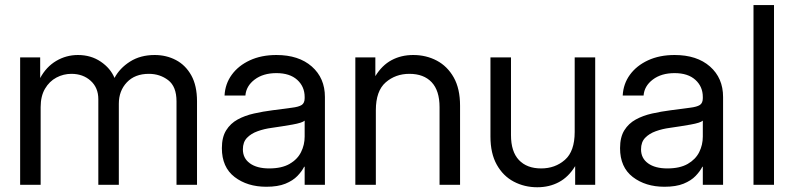

<svg xmlns="http://www.w3.org/2000/svg" viewBox="-20 -748 3214 777"><path d="M61.5 0V-515.6H142.6V-432.1Q167 -477.5 207.5 -501.5Q248 -525.4 295.4 -525.4Q348.1 -525.4 387.7 -498.5Q427.2 -471.7 443.4 -432.6Q464.4 -472.2 506.3 -498.8Q548.3 -525.4 606 -525.4Q653.3 -525.4 692.1 -504.9Q731 -484.4 754.2 -442.9Q777.3 -401.4 777.3 -337.9V0H694.3V-337.9Q694.3 -397.9 660.6 -423.6Q627 -449.2 582.5 -449.2Q525.9 -449.2 493.4 -414.8Q460.9 -380.4 460.9 -328.1V0H377.9V-346.7Q377.9 -393.1 346.9 -421.1Q315.9 -449.2 269 -449.2Q236.8 -449.2 208.3 -434.1Q179.7 -418.9 162.1 -388.9Q144.5 -358.9 144.5 -314.5V0Z M1057.6 7.8Q981 7.8 929.4 -31.7Q877.9 -71.3 877.9 -148.4Q877.9 -192.9 895.3 -220.7Q912.6 -248.5 941.7 -264.4Q970.7 -280.3 1007.6 -288.6Q1044.4 -296.9 1083 -301.8Q1132.3 -308.6 1160.6 -312Q1189 -315.4 1200.9 -323.2Q1212.9 -331.1 1212.9 -350.6V-355.5Q1212.9 -397.5 1182.9 -424.8Q1152.8 -452.1 1098.6 -452.1Q1044.9 -452.1 1010.5 -426Q976.1 -399.9 973.1 -361.3H888.7Q891.1 -408.7 918 -445.6Q944.8 -482.4 991.2 -503.9Q1037.6 -525.4 1098.6 -525.4Q1189 -525.4 1241.9 -478.8Q1294.9 -432.1 1294.9 -355.5V0H1212.9V-73.2H1210.9Q1201.7 -54.7 1183.6 -35.9Q1165.5 -17.1 1135 -4.6Q1104.5 7.8 1057.6 7.8ZM1069.3 -66.4Q1120.1 -66.4 1151.9 -84.7Q1183.6 -103 1198.2 -132.3Q1212.9 -161.6 1212.9 -195.3V-259.8Q1203.6 -251 1163.6 -243.9Q1123.5 -236.8 1079.1 -230.5Q1049.3 -226.6 1022.7 -217Q996.1 -207.5 979.5 -190.2Q962.9 -172.9 962.9 -143.6Q962.9 -107.4 991.5 -86.9Q1020 -66.4 1069.3 -66.4Z M1501 -301.8V0H1418V-515.6H1499V-439.9Q1525.9 -483.9 1564.7 -504.6Q1603.5 -525.4 1652.3 -525.4Q1704.6 -525.4 1747.6 -502.7Q1790.5 -480 1816.2 -434.6Q1841.8 -389.2 1841.8 -320.3V0H1758.8V-314.5Q1758.8 -381.3 1726.8 -415.3Q1694.8 -449.2 1636.7 -449.2Q1580.6 -449.2 1540.8 -414.6Q1501 -379.9 1501 -301.8Z M2154.3 9.8Q2102.5 9.8 2059.3 -12.9Q2016.1 -35.6 1990.5 -81.3Q1964.8 -127 1964.8 -195.3V-515.6H2047.9V-201.2Q2047.9 -134.3 2080.1 -100.3Q2112.3 -66.4 2169.9 -66.4Q2226.6 -66.4 2266.1 -101.1Q2305.7 -135.7 2305.7 -213.9V-515.6H2388.7V0H2307.6V-75.7Q2280.8 -31.7 2241.9 -11Q2203.1 9.8 2154.3 9.8Z M2668.9 7.8Q2592.3 7.8 2540.8 -31.7Q2489.3 -71.3 2489.3 -148.4Q2489.3 -192.9 2506.6 -220.7Q2523.9 -248.5 2553 -264.4Q2582 -280.3 2618.9 -288.6Q2655.8 -296.9 2694.3 -301.8Q2743.7 -308.6 2772 -312Q2800.3 -315.4 2812.3 -323.2Q2824.2 -331.1 2824.2 -350.6V-355.5Q2824.2 -397.5 2794.2 -424.8Q2764.2 -452.1 2710 -452.1Q2656.2 -452.1 2621.8 -426Q2587.4 -399.9 2584.5 -361.3H2500Q2502.4 -408.7 2529.3 -445.6Q2556.2 -482.4 2602.5 -503.9Q2648.9 -525.4 2710 -525.4Q2800.3 -525.4 2853.3 -478.8Q2906.2 -432.1 2906.2 -355.5V0H2824.2V-73.2H2822.3Q2813 -54.7 2794.9 -35.9Q2776.9 -17.1 2746.3 -4.6Q2715.8 7.8 2668.9 7.8ZM2680.7 -66.4Q2731.4 -66.4 2763.2 -84.7Q2794.9 -103 2809.6 -132.3Q2824.2 -161.6 2824.2 -195.3V-259.8Q2814.9 -251 2774.9 -243.9Q2734.9 -236.8 2690.4 -230.5Q2660.6 -226.6 2634 -217Q2607.4 -207.5 2590.8 -190.2Q2574.2 -172.9 2574.2 -143.6Q2574.2 -107.4 2602.8 -86.9Q2631.3 -66.4 2680.7 -66.4Z M3112.3 -727.5V0H3029.3V-727.5Z"/></svg>

Font: Inter Display
Style: Regular
Weight: 400
Designer: Rasmus Andersson
Foundry: rsms
Version: Version 4.001;git-9221beed3